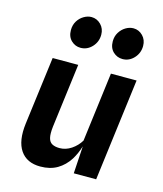

<svg xmlns="http://www.w3.org/2000/svg" viewBox="-119 -890 839 990"><g transform="rotate(15 300.0 -395.5)"><path d="M189.5 11Q117 11 82.8 -39.2Q48.5 -89.5 60.5 -184L107 -546H243.5L200 -204.5Q195.5 -165.5 200.8 -144.2Q206 -123 221.5 -114.8Q237 -106.5 261 -106.5Q294 -106.5 323.5 -126.2Q353 -146 371 -176L418 -546H555L485.5 0H366L375 -146Q362.5 -105.5 342.5 -73Q317.5 -33.5 279.8 -11.2Q242 11 189.5 11ZM231.5 -634Q203 -634 181.8 -654.2Q160.5 -674.5 160.5 -709.5Q160.5 -737 173.2 -757.8Q186 -778.5 206 -790.2Q226 -802 246.5 -802Q275.5 -802 296.8 -780.5Q318 -759 318 -726.5Q318 -688.5 292.5 -661.2Q267 -634 231.5 -634ZM455.5 -634Q426.5 -634 405.2 -654.2Q384 -674.5 384 -709.5Q384 -736.5 396.8 -757.2Q409.5 -778 429.5 -790Q449.5 -802 470.5 -802Q499.5 -802 520.5 -780.5Q541.5 -759 541.5 -726.5Q541.5 -688.5 516.2 -661.2Q491 -634 455.5 -634Z"/></g></svg>

Font: Spline Sans Mono SemiBold
Style: Italic
Weight: 600
Italic angle: -4°
Monospace: yes
Version: Version 1.004